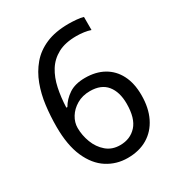

<svg xmlns="http://www.w3.org/2000/svg" viewBox="-174 -840 899 966"><g transform="rotate(-30 275.5 -357.0)"><path d="M288 10Q223 10 170 -24Q117 -58 86 -128Q55 -198 55 -305Q55 -367 62.5 -427Q70 -487 90 -540.5Q110 -594 145 -635.5Q180 -677 234.5 -700.5Q289 -724 367 -724Q386 -724 410.5 -722Q435 -720 451 -715V-639Q434 -645 412.5 -648Q391 -651 370 -651Q304 -651 261.5 -628Q219 -605 194.5 -565.5Q170 -526 159 -474Q148 -422 146 -364H152Q172 -399 208 -423Q244 -447 302 -447Q364 -447 409.5 -421.5Q455 -396 480 -347.5Q505 -299 505 -230Q505 -156 478.5 -102Q452 -48 403.5 -19Q355 10 288 10ZM287 -65Q346 -65 382.5 -105Q419 -145 419 -230Q419 -298 387 -337.5Q355 -377 290 -377Q246 -377 213 -357.5Q180 -338 162 -308.5Q144 -279 144 -247Q144 -204 160 -162Q176 -120 208 -92.5Q240 -65 287 -65Z"/></g></svg>

Font: ukannada25
Style: Book
Weight: 400
Designer: Jelle Bosma - Monotype Design Team
Foundry: Monotype Imaging Inc.
Version: Version 2.003